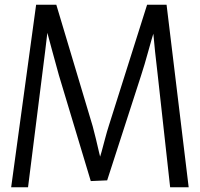

<svg xmlns="http://www.w3.org/2000/svg" viewBox="-20 -788 842 808"><path d="M27 0 132 -768H217L370 -257Q377 -232 383.5 -204Q390 -176 396.5 -148.5Q403 -121 410 -97H392Q400 -122 407.5 -149.5Q415 -177 422.5 -205.5Q430 -234 438 -259L599 -768H681L774 0H696L644 -470Q638 -519 632.5 -571.5Q627 -624 623 -671H633Q618 -624 603.5 -570.5Q589 -517 573 -468L431 -29L362 -26L228 -471Q214 -520 200 -573Q186 -626 173 -673H182Q177 -626 170 -572Q163 -518 157 -469L98 0Z"/></svg>

Font: Yaldevi
Style: Regular
Weight: 400
Designer: Sol Matas, Rajitha Manaperi, Kosala Senevirathne
Foundry: Mooniak
Version: Version 1.100